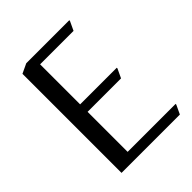

<svg xmlns="http://www.w3.org/2000/svg" viewBox="-206 -857 977 977"><g transform="rotate(-45 282.5 -368.5)"><path d="M97.7 0V-712.9L149.4 -737.3H459V-732.4L436 -683.6H195.3V-395.5H459V-390.6L436 -341.8H195.3V-53.7H540.5V-48.8L517.6 0Z"/></g></svg>

Font: Nova Slim
Style: Book
Weight: 400
Version: Version 2.000